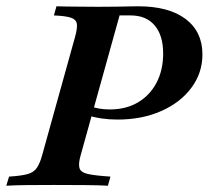

<svg xmlns="http://www.w3.org/2000/svg" viewBox="-41 -591 664 611"><path d="M-21 0 -12.1 -29Q27.4 -31.5 47.2 -37.1Q66.9 -42.7 76.6 -57.3Q86.3 -71.8 93.5 -98.4L197.6 -472.6Q205.6 -500.8 203.6 -514.9Q201.6 -529 184.7 -534.7Q167.7 -540.3 130.6 -541.9L138.7 -571Q153.2 -570.2 171.8 -570.2Q190.3 -570.2 214.9 -569.8Q239.5 -569.4 271.8 -569.4Q306.5 -569.4 330.6 -569.8Q354.8 -570.2 371.4 -570.6Q387.9 -571 398.4 -571Q496 -571 549.6 -530.6Q603.2 -490.3 603.2 -417.7Q603.2 -358.9 568.1 -311.7Q533.1 -264.5 471.8 -237.5Q410.5 -210.5 333.1 -210.5Q306.5 -210.5 281.9 -214.1Q257.3 -217.7 236.3 -225L243.5 -254Q254.8 -249.2 271.8 -246Q288.7 -242.7 308.1 -242.7Q359.7 -242.7 397.6 -264.9Q435.5 -287.1 456.9 -327.4Q478.2 -367.7 478.2 -421Q478.2 -478.2 451.2 -510.1Q424.2 -541.9 375 -541.9H339.5L216.1 -98.4Q208.1 -71 211.7 -56.9Q215.3 -42.7 237.9 -37.5Q260.5 -32.3 310.5 -29L302.4 0Q275 -1.6 231 -2Q187.1 -2.4 130.6 -2.4Q82.3 -2.4 44.4 -2Q6.5 -1.6 -21 0Z"/></svg>

Font: Playfair 5pt SemiExpanded Light
Style: Bold Italic
Weight: 700
Italic angle: -15.6°
Version: Version 2.001;gftools[0.9.30]